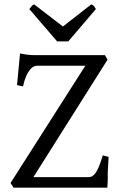

<svg xmlns="http://www.w3.org/2000/svg" viewBox="-20 -871 562 891"><path d="M390 -49H135L479 -594L467 -615H141C122 -615 95 -618 73 -623L59 -476L87 -470C96 -516 119 -566 152 -566H376L29 -22L43 0H478C479 -9 479 -20 480 -32V-70C481 -77 481 -99 484 -143L457 -150C433 -71 417 -49 390 -49ZM116 -829 245 -679H297L425 -829L416 -843C414 -845 410 -848 404 -851L272 -748L138 -851C126 -845 125 -838 116 -829Z"/></svg>

Font: Temporarium
Style: Regular
Weight: 400
Version: Version 1.1